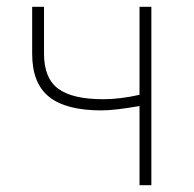

<svg xmlns="http://www.w3.org/2000/svg" viewBox="-20 -547 572 567"><path d="M392 0V-234Q320 -221 279 -221Q175 -221 125 -261Q75 -301 75 -388V-527H110V-388Q110 -316 152 -285Q194 -254 285 -254Q334 -254 392 -267V-527H427V0Z"/></svg>

Font: Noto Sans Korean Thin
Style: Regular
Weight: 250
Designer: Ryoko NISHIZUKA  (kana & ideographs); Paul D. Hunt (Latin, Greek & Cyrillic); Wenlong ZHANG  (bopomofo); Sandoll Communi
Foundry: Adobe Systems Incorporated
Version: Version 1.0001;PS 1;hotconv 1.0.78;makeotf.lib2.5.61930